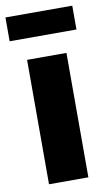

<svg xmlns="http://www.w3.org/2000/svg" viewBox="-90 -772 457 814"><g transform="rotate(-10 138.0 -364.5)"><path d="M53.2 0V-535.6H222.7V0ZM281.7 -728.5V-626H-5.9V-728.5Z"/></g></svg>

Font: Inter 20pt ExtraBold
Style: Regular
Weight: 800
Version: Version 4.001;git-66647c0bb